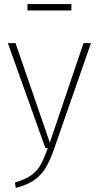

<svg xmlns="http://www.w3.org/2000/svg" viewBox="-20 -734 491 952"><path d="M249 2Q228 63 205.5 99.5Q183 136 149 159.5Q115 183 58 198L54 171Q105 156 134 135.5Q163 115 180 85.5Q197 56 217 0H205L19 -520H57L227 -27L394 -520H431ZM116 -682V-714H334V-682Z"/></svg>

Font: FiraGO UltraLight
Style: Regular
Weight: 200
Designer: bBox Type
Foundry: bBox Type GmbH
Version: Version 1.001